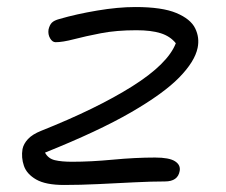

<svg xmlns="http://www.w3.org/2000/svg" viewBox="-20 -516 643 546"><path d="M162 10Q110 10 83 -5.5Q56 -21 48 -44.5Q40 -68 44 -92Q47 -107 59.5 -120.5Q72 -134 97 -144Q255 -207 356 -270.5Q457 -334 480 -393Q464 -413 437 -421.5Q410 -430 368 -430Q311 -430 267 -421.5Q223 -413 190.5 -404.5Q158 -396 138 -396Q129 -396 122.5 -407Q116 -418 118 -432Q121 -445 127.5 -451.5Q134 -458 149 -462Q197 -476 256.5 -486Q316 -496 365 -496Q441 -496 481.5 -479Q522 -462 535 -435.5Q548 -409 542 -380Q534 -341 489.5 -295.5Q445 -250 352.5 -196.5Q260 -143 108 -82Q117 -65 136 -60.5Q155 -56 185 -56Q238 -56 301.5 -62Q365 -68 421 -68Q461 -68 477.5 -57.5Q494 -47 491 -30Q486 0 449 0Q411 0 361.5 2.5Q312 5 260 7.5Q208 10 162 10Z"/></svg>

Font: Shantell Sans Normal
Style: Italic
Weight: 300
Italic angle: -11.31°
Designer: Stephen Nixon, Anya Danilova, Shantell Martin
Foundry: Arrow Type
Version: Version 1.008;[a672d596b]